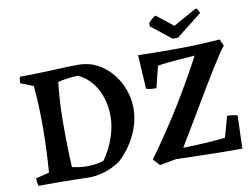

<svg xmlns="http://www.w3.org/2000/svg" viewBox="-89 -993 1485 1135"><g transform="rotate(-10 653.5 -425.5)"><path d="M234 9Q218 8 193 8Q168 8 141 8Q114 8 90.5 8Q67 8 54 8Q48 -15 48 -38L129 -58Q133 -110 136.5 -184Q140 -258 140 -333Q140 -418 136.5 -481Q133 -544 129 -578L53 -608Q53 -623 55 -633Q57 -643 58 -646Q175 -647 262.5 -651.5Q350 -656 412 -656Q472 -656 522.5 -629.5Q573 -603 610 -558.5Q647 -514 667 -459Q687 -404 687 -348Q687 -266 648.5 -186.5Q610 -107 546 -49Q466 5 373 11Q360 11 332 10.5Q304 10 276 9.5Q248 9 234 9ZM358 -56Q384 -56 409.5 -59.5Q435 -63 458 -71Q478 -98 498 -138Q518 -178 531.5 -226.5Q545 -275 545 -326Q545 -384 528 -436.5Q511 -489 478 -529.5Q445 -570 397 -592Q366 -592 330 -587Q294 -582 276 -576Q272 -544 267 -480.5Q262 -417 262 -326Q262 -287 262.5 -240.5Q263 -194 264.5 -148.5Q266 -103 268 -67Q289 -62 311.5 -59Q334 -56 358 -56ZM783 12 747 -28Q857 -180 941 -317Q1025 -454 1097 -590Q1041 -585 982.5 -581Q924 -577 873 -569L841 -439Q826 -439 810.5 -440.5Q795 -442 780 -447L768 -650Q833 -649 898.5 -648Q964 -647 1025 -648Q1066 -648 1102 -649.5Q1138 -651 1175.5 -653Q1213 -655 1259 -658L1277 -618Q1266 -606 1244 -573Q1222 -540 1192.5 -492.5Q1163 -445 1129.5 -389Q1096 -333 1061.5 -275Q1027 -217 994.5 -162.5Q962 -108 936 -65Q999 -66 1065 -70Q1131 -74 1189 -80L1224 -206Q1239 -206 1255 -204Q1271 -202 1286 -198L1279 1Q1180 1 1080.5 -1Q981 -3 882 -6ZM986 -711 866 -806V-827Q876 -838 887.5 -848Q899 -858 910 -863L1010 -784L1152 -863Q1158 -861 1164.5 -849Q1171 -837 1172 -832L1018 -711Z"/></g></svg>

Font: Labrada SemiBold
Style: Regular
Weight: 600
Designer: Mercedes Jáuregui
Foundry: Omnibus-Type Team
Version: Version 1.000; ttfautohint (v1.8.4.7-5d5b)